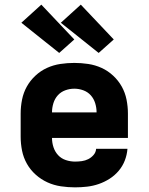

<svg xmlns="http://www.w3.org/2000/svg" viewBox="-20 -799 640 827"><path d="M303 8Q273 8 242.5 3.5Q212 -1 184.5 -13.5Q157 -26 134 -46.5Q111 -67 96 -93.5Q81 -120 75 -150Q69 -180 69 -210V-310Q69 -340 75 -370Q81 -400 95.5 -426Q110 -452 132.5 -473Q155 -494 182.5 -506.5Q210 -519 240 -523.5Q270 -528 300 -528Q330 -528 360 -523.5Q390 -519 417.5 -506.5Q445 -494 467.5 -473Q490 -452 504.5 -426Q519 -400 525 -370Q531 -340 531 -310V-205H204Q204 -184 210.5 -164.5Q217 -145 230.5 -130.5Q244 -116 263.5 -109.5Q283 -103 303 -103Q318 -103 332.5 -105Q347 -107 360 -113.5Q373 -120 383 -131.5Q393 -143 394 -158H529Q527 -132 517.5 -107.5Q508 -83 491 -63Q474 -43 452 -29Q430 -15 405.5 -6.5Q381 2 355 5Q329 8 303 8ZM396 -315Q396 -335 390 -354.5Q384 -374 371 -388.5Q358 -403 339 -410Q320 -417 300 -417Q280 -417 261 -410Q242 -403 229 -388.5Q216 -374 210 -354.5Q204 -335 204 -315ZM405 -571 242 -701 328 -779 470 -629ZM235 -571 72 -701 158 -779 300 -629Z"/></svg>

Font: Iosevka Custom Heavy Extended
Style: Regular
Weight: 900
Width: 7
Monospace: yes
Designer: Belleve Invis
Foundry: Belleve Invis
Version: Version 11.2.4; ttfautohint (v1.8.4)